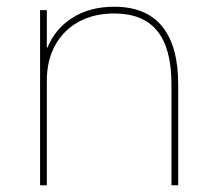

<svg xmlns="http://www.w3.org/2000/svg" viewBox="-20 -550 628 570"><path d="M99 0V-520H119V-409H121Q144 -465 195.5 -497.5Q247 -530 319 -530Q414 -530 461.5 -471.5Q509 -413 509 -300V0H489V-300Q489 -406 447 -458Q405 -510 319 -510Q259 -510 214 -485.5Q169 -461 144 -416Q119 -371 119 -310V0Z"/></svg>

Font: M PLUS 2 Thin
Style: Regular
Weight: 100
Designer: Coji Morishita
Foundry: UNDERFOREST DESIGN
Version: Version 1.001